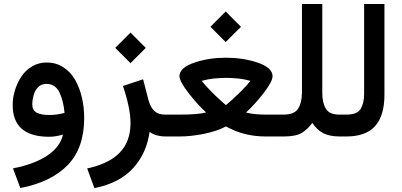

<svg xmlns="http://www.w3.org/2000/svg" viewBox="-20 -698 2058 982"><path d="M410.6 -94.2Q410.6 59.6 325.7 147Q240.2 233.9 84 263.7L46.4 163.1Q154.8 142.1 221.2 98.1Q287.6 54.2 302.2 -9.8Q264.2 1.5 231.9 1.5Q44.9 1.5 44.9 -160.6Q44.9 -198.7 56.6 -236.8Q68.4 -274.9 89.6 -306.9Q110.8 -338.9 144.5 -358.6Q178.2 -378.4 218.8 -378.4Q266.1 -378.4 303.7 -354.2Q341.3 -330.1 364.3 -289.6Q387.2 -249 398.9 -199Q410.6 -148.9 410.6 -94.2ZM232.4 -109.9Q272.9 -109.9 310.1 -120.6Q304.7 -182.6 283.7 -226.1Q261.7 -269 217.8 -269Q191.4 -269 174.8 -252.2Q158.2 -235.4 151.4 -208.5Q145 -185.1 145 -165Q145 -134.8 166.7 -122.3Q188.5 -109.9 232.4 -109.9Z M569.3 -453.1 647.5 -531.2 725.6 -453.1 647.5 -375ZM841.8 0H828.6Q777.8 0 745.1 -23.4Q737.8 29.8 717.5 75.2Q697.3 120.6 663.8 158.9Q630.4 197.3 579.1 224.4Q527.8 251.5 462.9 264.2L425.8 163.6Q538.6 139.2 593 82Q647.5 24.9 647.5 -67.9Q647.5 -143.6 608.9 -258.3L711.9 -292.5L739.3 -186.5Q749.5 -148.9 769.5 -130.4Q789.6 -111.8 823.2 -111.8H841.8Z M1293 -379.4Q1374 -353 1374 -308.6Q1374 -281.2 1328.6 -222.4Q1283.2 -163.6 1238.3 -122.6Q1279.3 -111.8 1337.9 -111.8H1414.1V0H1338.4Q1228 0 1135.7 -51.3Q1090.8 -27.3 1023.9 -13.7Q957 0 899.4 0H822.3V-111.8H899.9Q994.1 -111.8 1034.2 -123Q990.7 -162.1 944.3 -222.2Q897.9 -282.2 897.9 -308.6Q897.9 -353 979 -379.4Q1050.8 -402.8 1135.7 -402.8Q1220.7 -402.8 1293 -379.4ZM1056.2 -561 1134.3 -639.2 1212.4 -561 1134.3 -482.9ZM1135.7 -299.8Q1113.3 -299.8 1079.1 -296.9Q1045.4 -293.9 1011.2 -284.2Q1059.1 -227.1 1115.7 -177.7L1135.7 -160.2Q1216.3 -229.5 1261.2 -284.2Q1227.1 -293.9 1193.8 -296.9Q1159.2 -299.8 1135.7 -299.8Z M1524.4 -222.7V-677.7H1628.4V-221.7Q1628.4 -171.9 1647 -141.6Q1665 -111.8 1716.3 -111.8H1731.9V0H1717.3Q1665.5 0 1632.8 -17.1Q1600.1 -34.2 1577.6 -69.3Q1552.7 -36.1 1522.9 -18.1Q1493.2 0 1431.2 0H1394.5V-111.8H1429.2Q1484.9 -111.8 1504.4 -141.6Q1523.4 -170.9 1524.4 -222.7Z M1712.4 0V-111.8H1751.5Q1807.1 -111.8 1824.7 -141.1Q1842.3 -169.9 1842.3 -219.2V-677.7H1946.3V-214.4Q1946.3 -106.9 1898.9 -53.5Q1851.6 0 1751 0Z"/></svg>

Font: Vazirmatn UI FD NL Medium
Style: Regular
Weight: 500
Designer: Saber Rastikerdar
Foundry: Saber Rastikerdar
Version: Version 33.003